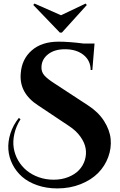

<svg xmlns="http://www.w3.org/2000/svg" viewBox="-20 -945 663 1065"><path d="M323.2 -764.2 461.4 -917 455.1 -925.3 318.4 -860.4 171.4 -925.3 164.6 -917.5 312 -764.2ZM281.2 -482.9 467.8 -360.8Q524.9 -324.2 556.9 -274.2Q588.9 -224.1 593.8 -173.8Q598.6 -123.5 580.3 -73.7Q562 -23.9 524.4 14.4Q486.8 52.7 427.7 76.4Q368.7 100.1 297.9 100.1Q237.3 100.1 186.8 82.5Q136.2 64.9 102.8 35.6Q69.3 6.3 49.3 -33.4Q29.3 -73.2 26.4 -116Q23.4 -158.7 37.8 -204.6Q52.2 -250.5 84.5 -291L93.8 -283.7Q68.8 -244.1 59.6 -202.4Q50.3 -160.6 56.2 -124Q62 -87.4 80.8 -54.9Q99.6 -22.5 128.2 1Q156.7 24.4 195.3 38.1Q233.9 51.8 277.3 51.8Q322.3 51.8 358.9 37.1Q395.5 22.5 418.2 -1.5Q440.9 -25.4 450.7 -57.1Q460.4 -88.9 455.1 -121.3Q449.7 -153.8 426 -187Q402.3 -220.2 362.8 -246.1L192.9 -359.4Q84.5 -428.7 95.2 -539.6Q101.1 -617.2 156.2 -665.5Q211.4 -713.9 305.2 -713.9Q361.8 -713.9 442.9 -703.6H504.4L492.2 -556.6H482.9Q482.4 -609.4 443.1 -640.6Q403.8 -671.9 340.3 -671.9Q282.7 -671.9 247.3 -644.5Q211.9 -617.2 210 -574.7Q208.5 -546.4 226.1 -526.6Q243.7 -506.8 281.2 -482.9Z"/></svg>

Font: Cinzel Decorative Bold
Style: Regular
Weight: 700
Designer: Natanael Gama
Version: Version 1.001;PS 001.001;hotconv 1.0.56;makeotf.lib2.0.21325